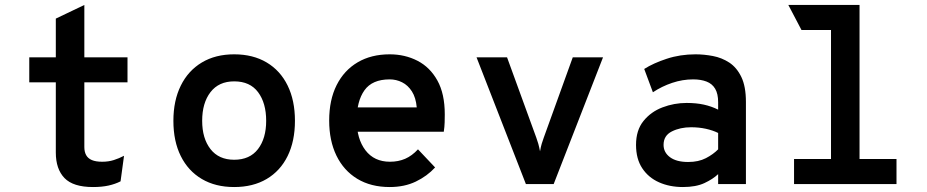

<svg xmlns="http://www.w3.org/2000/svg" viewBox="-20 -742 3736 774"><path d="M355 12Q275 12 240 -24.2Q205 -60.5 205 -127V-410H98V-511H205V-667L320 -722V-511H494V-410H320V-149Q320 -130 327.2 -116.8Q334.5 -103.5 350.2 -96.8Q366 -90 392 -90Q417.5 -90 438.8 -96.8Q460 -103.5 480 -114L466 -11Q444.5 0 417.5 6Q390.5 12 355 12Z M924 12Q848.5 12 793.5 -20.5Q738.5 -53 708.8 -112.8Q679 -172.5 679 -255Q679 -336.5 708.8 -396.8Q738.5 -457 793.5 -490Q848.5 -523 924 -523Q1000 -523 1055 -490.2Q1110 -457.5 1139.5 -397.2Q1169 -337 1169 -255Q1169 -173 1139.5 -113Q1110 -53 1055 -20.5Q1000 12 924 12ZM924 -98Q987 -98 1020 -141Q1053 -184 1053 -255Q1053 -326.5 1020.5 -370.2Q988 -414 924 -414Q862 -414 828.5 -370.5Q795 -327 795 -255Q795 -184 828.5 -141Q862 -98 924 -98Z M1551 12Q1475 12 1420.2 -21.2Q1365.5 -54.5 1336.2 -114.8Q1307 -175 1307 -256Q1307 -339 1337 -398.8Q1367 -458.5 1421.8 -490.8Q1476.5 -523 1551 -523Q1612.5 -523 1663 -497Q1713.5 -471 1743.2 -417.5Q1773 -364 1773 -281Q1773 -267.5 1772.5 -249Q1772 -230.5 1769 -211H1395V-309H1660Q1656.5 -348.5 1640.5 -373.5Q1624.5 -398.5 1601 -410.2Q1577.5 -422 1551 -422Q1480.5 -422 1449.2 -378Q1418 -334 1418 -258Q1418 -182.5 1453.2 -136.2Q1488.5 -90 1552 -90Q1586 -90 1613.5 -102Q1641 -114 1665 -140L1734 -67Q1702 -32 1656.2 -10Q1610.5 12 1551 12Z M2100 0 1901 -511H2024L2142 -187Q2146.5 -175 2150 -162.5Q2153.5 -150 2157 -132Q2160 -150 2163.8 -162.5Q2167.5 -175 2172 -187L2289 -511H2411L2212 0Z M2733 12Q2679.5 12 2636.8 -7Q2594 -26 2569 -63.8Q2544 -101.5 2544 -158Q2544 -217 2574 -254.2Q2604 -291.5 2650.8 -309.2Q2697.5 -327 2748 -327Q2787 -327 2817.5 -320.2Q2848 -313.5 2875 -300V-330Q2875 -364 2863 -384.2Q2851 -404.5 2828.2 -413.2Q2805.5 -422 2774 -422Q2731.5 -422 2689.8 -408Q2648 -394 2612 -370L2577 -464Q2614 -487.5 2668 -505.2Q2722 -523 2784 -523Q2818 -523 2853.8 -516.2Q2889.5 -509.5 2919.8 -489.8Q2950 -470 2968.5 -431.8Q2987 -393.5 2987 -331V0H2875V-40Q2854 -20 2819.8 -4Q2785.5 12 2733 12ZM2754 -89Q2796 -89 2825.8 -104.5Q2855.5 -120 2875 -140V-206Q2854 -216.5 2825.8 -222.8Q2797.5 -229 2766 -229Q2722 -229 2688.5 -212.2Q2655 -195.5 2655 -158Q2655 -127.5 2681 -108.2Q2707 -89 2754 -89Z M3330 0V-722H3445V0ZM3181 0V-101H3594V0ZM3211 -621 3158 -722H3445V-621Z"/></svg>

Font: Overpass Mono
Style: Bold
Weight: 700
Monospace: yes
Designer: Delve Withrington, Dave Bailey
Foundry: Delve Fonts LLC
Version: Version 4.000